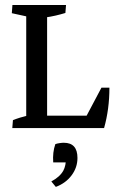

<svg xmlns="http://www.w3.org/2000/svg" viewBox="-20 -503 470 754"><path d="M83 -7.3V-476.6H165V-7.3ZM124 0V-48.8H368.7L388.7 0ZM388.7 0 308.1 -25.9 378.4 -158.7H409.7Q409.7 -74.2 388.7 0ZM239.3 -483.4 236.8 -452.1Q219.7 -446.8 198.7 -441.9Q177.7 -437 155.3 -434.1L165 -469.7V-401.4H83V-469.7L91.3 -437L26.4 -451.2L28.8 -483.4ZM28.3 0 30.8 -31.2Q56.2 -41.5 92.8 -50.3L83 -13.7V-82H165V-13.7L156.7 -46.4L221.7 -32.2L219.2 0ZM199.2 231 181.6 209.5Q214.8 191.9 228.5 167.5Q239.3 147.9 239.3 114.7L259.8 134.8H189Q186 95.2 197.3 63Q204.1 60.5 213.6 59.1Q223.1 57.6 230.5 57.6Q284.2 57.6 284.2 117.2Q284.2 154.8 261.2 185.5Q238.3 216.3 199.2 231Z"/></svg>

Font: Markazi Text
Style: Regular
Weight: 400
Designer: Borna Izadpanah (Arabic designer), Fiona Ross (Arabic design director) and Florian Runge (Latin designer)
Foundry: Borna Izadpanah and Florian Runge
Version: Version 1.000